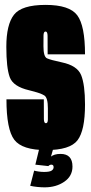

<svg xmlns="http://www.w3.org/2000/svg" viewBox="-20 -624 383 804"><path d="M173 4.5Q72.5 4.5 39.8 -38.8Q7 -82 7 -208H163.5Q163.5 -142.5 163.8 -125.2Q164 -108 172.2 -108Q180.5 -108 180.5 -124Q180.5 -140 180.5 -170.5Q180.5 -214.5 165.8 -224.2Q151 -234 102 -246Q35 -261.5 20.8 -300.8Q6.5 -340 6.5 -428Q6.5 -521 38.5 -562.2Q70.5 -603.5 170.8 -603.5Q271 -603.5 303.5 -560Q336 -516.5 336 -396.5H179.5Q179.5 -456 179.2 -474Q179 -492 170.8 -492Q162.5 -492 162.2 -475.2Q162 -458.5 162 -430Q162 -386.5 176.8 -379.8Q191.5 -373 238.5 -363Q303.5 -349.5 319.8 -309.5Q336 -269.5 336 -186Q336 -77.5 304.5 -36.5Q273 4.5 173 4.5ZM166.5 160.5Q153 160.5 136 158.8Q119 157 106.5 154L123 90.5Q129.5 92.5 141.2 94.2Q153 96 164.5 96Q187.5 96 196 90.5Q204.5 85 204.5 76Q204.5 65.5 195 65.5Q188 65.5 182.5 71.5L128 65.5L144 0H202.5L193.5 31.5Q200 26.5 209.8 23.5Q219.5 20.5 233.5 20.5Q283.5 20.5 283.5 73.5Q283.5 113.5 249.2 137Q215 160.5 166.5 160.5Z"/></svg>

Font: Anybody UltraCondensed ExtraBold
Style: Regular
Weight: 800
Width: 1
Designer: Tyler Finck
Foundry: Etcetera Type Company
Version: Version 1.010; ttfautohint (v1.8.3) -l 8 -r 50 -G 200 -x 14 